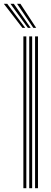

<svg xmlns="http://www.w3.org/2000/svg" viewBox="-72 -992 271 1012"><path d="M112.8 0V-800H128.2V0ZM51.2 0V-800H66.8V0ZM82 0V-800H97.5V0ZM46.2 -845 -51.8 -972H-34L61 -845ZM75 -845 -17 -972H0.8L89.8 -845ZM103.8 -845 17.8 -972H35.5L118.8 -845Z"/></svg>

Font: Big Shoulders Inline Display Thin Medium
Style: Regular
Weight: 500
Version: Version 2.002